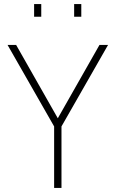

<svg xmlns="http://www.w3.org/2000/svg" viewBox="-20 -920 566 940"><path d="M281 0H245V-301L17 -700H59L263 -341L467 -700H509L281 -301ZM147 -838V-900H182V-838ZM343 -838V-900H378V-838Z"/></svg>

Font: Titillium Web ExtraLight
Style: Regular
Weight: 275
Version: Version 1.002;PS 57.000;hotconv 1.0.70;makeotf.lib2.5.55311